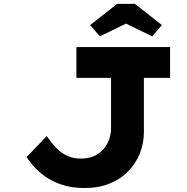

<svg xmlns="http://www.w3.org/2000/svg" viewBox="-20 -937 944 967"><path d="M406.2 10Q337.6 10 286.5 -8.4Q235.4 -26.9 200.5 -53.3Q165.5 -79.7 144.4 -105.5Q123.2 -131.3 114.1 -145.9L215.4 -251.7Q226.5 -235.9 241.4 -216.5Q256.3 -197.1 276.9 -179.2Q297.4 -161.4 324.8 -149.8Q352.2 -138.2 387.8 -138.2Q435.3 -138.2 469.2 -159.1Q503.1 -179.9 521.2 -215.3Q539.3 -250.7 539.3 -292.8V-544.8H364.8V-700H836.7V-544.8H704.7V-273Q704.7 -215.6 684.4 -164.5Q664 -113.4 625.4 -74.1Q586.9 -34.7 531.7 -12.4Q476.4 10 406.2 10ZM482.9 -753.9 433.8 -810.7 569.9 -917.4H659.5L795.6 -810.7L746.5 -753.9L599.9 -825.2H629.5Z"/></svg>

Font: Lexend Zetta
Style: Regular
Weight: 400
Designer: Bonnie Shaver-Troup, Thomas Jockin
Foundry: Lexend
Version: Version 1.007